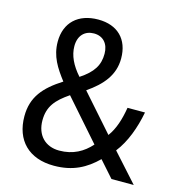

<svg xmlns="http://www.w3.org/2000/svg" viewBox="-109 -820 856 924"><g transform="rotate(15 319.5 -357.5)"><path d="M268 -725C168 -725 106 -667 106 -572C106 -499 140 -448 182 -393C94 -337 44 -280 44 -184C44 -64 117 10 242 10C337 10 400 -25 456 -80L527 0H638L513 -139C557 -195 585 -272 600 -351H513C503 -291 487 -240 458 -201L299 -381C373 -432 422 -489 422 -572C422 -668 364 -725 268 -725ZM265 -655C311 -655 339 -623 339 -573C339 -517 315 -477 251 -435C211 -480 189 -525 189 -572C189 -625 220 -655 265 -655ZM230 -338 405 -139C367 -96 317 -67 248 -67C178 -67 133 -114 133 -187C133 -257 167 -295 230 -338Z"/></g></svg>

Font: Noto Sans Sinhala SemiCondensed
Style: Regular
Weight: 400
Width: 4
Designer: Jelle Bosma - Monotype Design Team
Foundry: Monotype Imaging Inc.
Version: Version 2.006